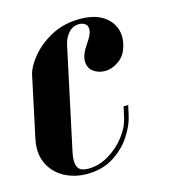

<svg xmlns="http://www.w3.org/2000/svg" viewBox="-90 -569 567 642"><g transform="rotate(-15 193.0 -247.5)"><path d="M42 -363Q48 -389 74.5 -421.5Q101 -454 144.5 -477.5Q188 -501 244 -501Q289 -501 317.5 -485Q346 -469 358 -442.5Q370 -416 363 -383Q355 -346 330.5 -328.5Q306 -311 281 -311Q259 -311 242 -323Q225 -335 224 -358.5Q223 -382 247 -416Q265 -442 266 -457Q267 -472 258 -478.5Q249 -485 237 -485Q215 -485 200.5 -468.5Q186 -452 181 -430L105 -75Q100 -49 103.5 -34.5Q107 -20 117.5 -15Q128 -10 143 -10Q179 -10 213 -30Q247 -50 271 -81Q295 -112 302 -145L310 -181H326L318 -145Q311 -113 287.5 -77.5Q264 -42 225.5 -18Q187 6 134 6Q90 6 55 -13.5Q20 -33 3.5 -68.5Q-13 -104 -3 -152Z"/></g></svg>

Font: Emberly Black
Style: Italic
Weight: 900
Italic angle: -12°
Designer: Rajesh Rajput
Foundry: Rajesh Rajput
Version: Version 1.000